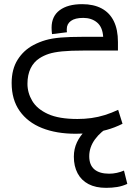

<svg xmlns="http://www.w3.org/2000/svg" viewBox="-20 -632 632 923"><path d="M344 11Q251 11 182 -16.5Q113 -44 74.5 -98.5Q36 -153 36 -233Q36 -299 64.5 -344.5Q93 -390 140 -415Q168 -430 199 -439Q230 -448 272.5 -451.5Q315 -455 376 -455H476Q473 -502 446.5 -524Q420 -546 380 -546Q341 -546 321 -531.5Q301 -517 301 -492Q301 -488 301 -484Q301 -480 302 -477L230 -468Q229 -476 228.5 -483.5Q228 -491 228 -499Q228 -554 267 -583Q306 -612 375 -612Q430 -612 468.5 -591.5Q507 -571 527 -530.5Q547 -490 547 -430V-389H384Q318 -389 278.5 -385Q239 -381 214.5 -373Q190 -365 170 -352Q142 -334 127 -303Q112 -272 112 -229Q112 -186 135 -147Q158 -108 210.5 -84Q263 -60 352 -60Q387 -60 419.5 -64.5Q452 -69 484 -79Q516 -89 548 -104L569 -37Q531 -18 492.5 -7.5Q454 3 416.5 7Q379 11 344 11ZM490 271Q440 271 405.5 253Q371 235 353 201Q335 167 335 121Q335 84 350 52Q365 20 393.5 -7.5Q422 -35 460 -56L495 -69L513 -28Q464 0 436.5 38Q409 76 409 119Q409 161 433.5 182Q458 203 505 203Q523 203 541.5 199Q560 195 576 188L592 252Q568 263 543 267Q518 271 490 271Z"/></svg>

Font: lsinhala25
Style: Book
Weight: 400
Designer: Jelle Bosma - Monotype Design Team
Foundry: Monotype Imaging Inc.
Version: Version 2.003